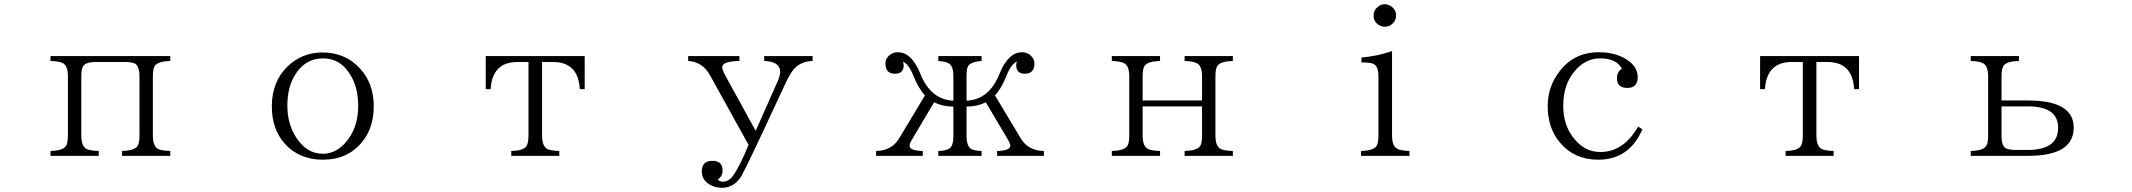

<svg xmlns="http://www.w3.org/2000/svg" viewBox="-20 -788 10040 904"><path d="M217.8 -523.9H781.7V-501Q725.6 -499.5 709.5 -479Q699.7 -464.8 699.7 -428.2V-150.4Q699.7 -99.6 724.6 -86.4Q741.2 -78.6 781.7 -77.1V-54.2H554.7V-77.1Q610.8 -78.6 626.5 -99.1Q636.7 -111.8 636.7 -150.4V-428.2Q636.7 -476.1 615.7 -488.3Q599.6 -496.1 567.9 -496.1H431.6Q380.4 -496.1 369.6 -473.1Q362.8 -460.4 362.8 -428.2V-150.4Q362.8 -99.6 387.7 -86.4Q404.3 -78.6 444.8 -77.1V-54.2H217.8V-77.1Q273.9 -78.6 289.6 -99.1Q299.8 -111.8 299.8 -150.4V-428.2Q299.8 -479.5 274.9 -491.2Q257.8 -499.5 217.8 -501Z M1498.5 -541Q1604.5 -541 1673.8 -466.8Q1739.7 -396.5 1739.7 -288.1Q1739.7 -186 1684.6 -119.1Q1616.7 -36.1 1500 -36.1Q1389.6 -36.1 1321.8 -110.4Q1259.8 -179.7 1259.8 -287.1Q1259.8 -404.3 1335 -476.1Q1402.8 -541 1498.5 -541ZM1501 -513.2Q1415 -513.2 1367.2 -432.1Q1333 -374.5 1333 -290Q1333 -204.6 1375 -140.1Q1424.3 -64 1500 -64Q1557.6 -64 1603.5 -112.8Q1666.5 -182.1 1666.5 -289.1Q1666.5 -375.5 1630.4 -434.1Q1584.5 -513.2 1501 -513.2Z M2267.1 -523.9H2732.9V-368.2H2710Q2702.6 -496.1 2584 -496.1H2532.2V-151.4Q2532.2 -99.6 2557.1 -86.4Q2573.7 -78.6 2613.3 -77.1V-54.2H2387.2V-77.1Q2443.8 -78.6 2458 -99.1Q2468.3 -113.3 2468.3 -151.4V-496.1H2416Q2297.9 -496.1 2290 -368.2H2267.1Z M3220.2 -523.9H3461.4V-501Q3380.4 -499.5 3380.4 -472.2Q3380.4 -460.4 3394 -434.1L3538.1 -171.9L3642.1 -406.7Q3653.3 -433.6 3653.3 -449.7Q3653.3 -498 3578.1 -501V-523.9H3806.2V-501Q3750 -499.5 3716.3 -460.9Q3698.7 -440.4 3671.4 -380.9Q3495.6 -1 3470.2 42Q3435.5 96.2 3379.4 96.2Q3346.7 96.2 3321.3 81.1Q3284.2 59.1 3284.2 19Q3284.2 -30.8 3334.5 -30.8Q3382.3 -30.8 3382.3 15.1Q3382.3 41.5 3359.4 57.1Q3367.7 67.4 3383.3 67.4Q3412.1 67.4 3433.1 37.1Q3466.8 -12.7 3504.4 -106L3323.2 -433.1Q3288.6 -496.6 3220.2 -501Z M4105 -54.2V-77.1Q4179.2 -78.6 4213.9 -137.2L4335 -338.9Q4304.7 -370.6 4277.8 -438Q4258.3 -484.9 4231.9 -498Q4234.9 -487.3 4234.9 -481Q4234.9 -440.9 4193.8 -440.9Q4148.9 -440.9 4148.9 -488.8Q4148.9 -513.7 4169.9 -529.8Q4186.5 -542 4207 -542Q4273.4 -542 4314 -439Q4362.8 -318.4 4468.8 -314V-429.2Q4468.8 -478 4446.8 -489.7Q4432.6 -498 4397.9 -501V-523.9H4601.6V-501Q4547.4 -496.6 4536.6 -474.1Q4530.8 -460.4 4530.8 -429.2V-314Q4636.7 -318.4 4685.5 -439Q4726.1 -542 4792.5 -542Q4815.9 -542 4832.5 -526.9Q4850.6 -510.3 4850.6 -489.7Q4850.6 -440.9 4805.7 -440.9Q4764.6 -440.9 4764.6 -481Q4764.6 -487.3 4767.6 -498Q4740.2 -485.8 4717.8 -429.2Q4694.3 -370.1 4664.6 -338.9L4785.6 -137.2Q4820.3 -78.6 4895 -77.1V-54.2H4674.8V-77.1Q4736.8 -78.6 4736.8 -102.1Q4736.8 -112.3 4723.6 -134.3L4621.6 -306.2Q4580.1 -286.1 4530.8 -286.1V-148.9Q4530.8 -99.6 4552.7 -86.4Q4567.9 -78.6 4601.6 -77.1V-54.2H4397.9V-77.1Q4450.2 -78.6 4460.9 -101.1Q4468.8 -117.2 4468.8 -148.9V-286.1Q4419.4 -286.1 4377.9 -306.2L4275.9 -134.3Q4262.7 -112.3 4262.7 -102.1Q4262.7 -78.6 4324.7 -77.1V-54.2Z M5214.8 -523.9H5441.9V-501Q5385.7 -499.5 5369.6 -479Q5359.9 -464.8 5359.9 -427.7V-314.9H5639.6V-427.7Q5639.6 -479 5614.7 -490.7Q5597.7 -499.5 5557.6 -501V-523.9H5784.7V-501Q5728.5 -499.5 5712.4 -479Q5702.6 -464.8 5702.6 -427.7V-149.9Q5702.6 -99.6 5727.5 -86.4Q5744.1 -78.6 5784.7 -77.1V-54.2H5557.6V-77.1Q5613.8 -78.6 5629.9 -99.1Q5639.6 -111.8 5639.6 -149.9V-287.1H5359.9V-149.9Q5359.9 -99.6 5384.8 -86.4Q5401.4 -78.6 5441.9 -77.1V-54.2H5214.8V-77.1Q5271 -78.6 5286.6 -99.1Q5296.9 -111.8 5296.9 -149.9V-427.7Q5296.9 -479 5272 -490.7Q5254.9 -499.5 5214.8 -501Z M6388.2 -54.2V-77.1Q6444.3 -78.6 6460 -99.1Q6470.2 -113.3 6470.2 -150.4V-427.2Q6470.2 -476.6 6446.3 -487.3Q6432.1 -494.1 6390.1 -494.1V-517.1Q6463.9 -523.4 6534.2 -547.4V-150.4Q6534.2 -99.1 6559.1 -87.4Q6574.7 -78.6 6616.2 -77.1V-54.2ZM6500 -768.1Q6512.7 -768.1 6527.3 -760.3Q6553.2 -743.2 6553.2 -714.8Q6553.2 -694.3 6540 -680.2Q6523.9 -662.1 6500 -662.1Q6488.3 -662.1 6476.1 -668Q6447.3 -683.6 6447.3 -714.8Q6447.3 -740.2 6466.3 -754.9Q6480.5 -768.1 6500 -768.1Z M7712.9 -179.2Q7651.4 -36.1 7504.9 -36.1Q7393.1 -36.1 7326.2 -115.2Q7267.1 -183.1 7267.1 -288.1Q7267.1 -370.1 7310.1 -434.1Q7380.4 -542 7507.8 -542Q7586.9 -542 7640.1 -506.8Q7690.9 -474.1 7690.9 -424.8Q7690.9 -374 7642.1 -374Q7593.3 -374 7593.3 -418.9Q7593.3 -449.7 7616.2 -464.8Q7590.8 -513.2 7514.2 -513.2Q7447.3 -513.2 7398.4 -458Q7340.3 -394.5 7340.3 -290Q7340.3 -205.6 7382.3 -147.5Q7434.6 -72.3 7515.1 -72.3Q7624 -72.3 7692.9 -191.9Z M8267.1 -523.9H8732.9V-368.2H8710Q8702.6 -496.1 8584 -496.1H8532.2V-151.4Q8532.2 -99.6 8557.1 -86.4Q8573.7 -78.6 8613.3 -77.1V-54.2H8387.2V-77.1Q8443.8 -78.6 8458 -99.1Q8468.3 -113.3 8468.3 -151.4V-496.1H8416Q8297.9 -496.1 8290 -368.2H8267.1Z M9258.8 -523.9H9485.8V-501Q9429.7 -499.5 9413.6 -479Q9403.8 -464.8 9403.8 -427.7V-314.9H9528.8Q9743.7 -314.9 9743.7 -187Q9743.7 -54.2 9528.8 -54.2H9258.8V-77.1Q9314.9 -78.6 9330.6 -99.1Q9340.8 -111.8 9340.8 -148.9V-427.7Q9340.8 -479 9315.9 -490.7Q9298.8 -499.5 9258.8 -501ZM9403.8 -287.1V-148.9Q9403.8 -99.1 9425.8 -88.9Q9440.9 -82 9474.6 -82H9526.9Q9670.4 -82 9670.4 -186Q9670.4 -287.1 9528.8 -287.1Z"/></svg>

Font: I.Ming
Style: Regular
Weight: 400
Designer: Ichiten Fonts Project
Version: Version 6.11; Dec 27, 2019